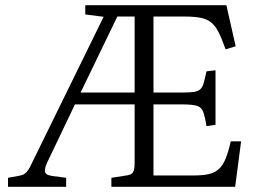

<svg xmlns="http://www.w3.org/2000/svg" viewBox="-20 -723 1006 743"><path d="M11 0V-35L55 -43Q67 -45 74.5 -50Q82 -55 89 -65Q96 -75 103 -91L381 -658L310 -667V-703H856L892 -544L853 -532Q838 -575 825 -600Q812 -625 795.5 -637.5Q779 -650 754.5 -654.5Q730 -659 694 -659H574V-365H689Q716 -365 731.5 -367.5Q747 -370 755.5 -378Q764 -386 768.5 -402.5Q773 -419 779 -447L814 -451V-240L779 -235Q773 -273 766 -291Q759 -309 740.5 -314Q722 -319 682 -319H574V-44H730Q766 -44 789 -49.5Q812 -55 827.5 -69.5Q843 -84 853.5 -110Q864 -136 873 -176H913L890 0H411V-35L469 -44Q488 -46 494.5 -56Q501 -66 501 -94V-319H270L163 -95Q157 -83 155 -73.5Q153 -64 154.5 -57.5Q156 -51 163 -47.5Q170 -44 182 -42L236 -35V0ZM292 -365H501V-659H434Z"/></svg>

Font: Literata 18pt Light
Style: Regular
Weight: 300
Designer: Latin by Veronika Burian and Jose Scaglione. Greek by Irene Vlachou. Cyrillic by Vera Evstafieva.
Foundry: TypeTogether
Version: Version 3.103;gftools[0.9.29]